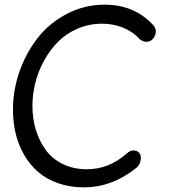

<svg xmlns="http://www.w3.org/2000/svg" viewBox="-20 -787 733 818"><path d="M522 -134.8Q534.7 -146 547.9 -146Q564 -146 572 -137Q580.1 -127.9 580.1 -113.8V-108.9Q576.7 -84.5 561 -71.8Q457 11.2 337.9 11.2Q277.3 11.2 227.1 -6.6Q176.8 -24.4 141.6 -55.2Q106.4 -85.9 82.3 -128.2Q58.1 -170.4 46.6 -218.8Q35.2 -267.1 35.2 -319.8Q35.2 -404.3 64 -484.9Q92.8 -565.4 142.8 -628.2Q192.9 -690.9 267.1 -729Q341.3 -767.1 425.8 -767.1Q548.8 -767.1 627.9 -685.1Q644 -670.9 644 -651.9Q642.1 -632.3 630.9 -620.6Q619.6 -608.9 604 -608.9Q596.7 -608.9 587.6 -612.5Q578.6 -616.2 574.2 -621.1Q545.4 -652.8 503.9 -669.4Q462.4 -686 415 -686Q359.4 -686 310.5 -665Q261.7 -644 227.1 -608.9Q192.4 -573.7 167.5 -528.3Q142.6 -482.9 130.4 -433.8Q118.2 -384.8 118.2 -335.9Q118.2 -282.2 132.6 -234.4Q147 -186.5 174.6 -148.4Q202.1 -110.4 247.6 -88.1Q293 -65.9 350.1 -65.9Q445.3 -65.9 522 -134.8Z"/></svg>

Font: BPreplay
Style: Italic
Weight: 400
Italic angle: -6°
Designer: Magenta/George Triantafyllakos
Foundry: Magenta/George Triantafyllakos
Version: Version 1.00